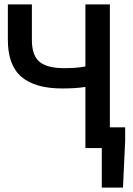

<svg xmlns="http://www.w3.org/2000/svg" viewBox="-20 -678 610 879"><path d="M446 0H371V-280Q345 -276 318.5 -274.5Q292 -273 265 -273Q141 -273 78.5 -326Q16 -379 16 -495V-658H126V-495Q126 -424 161 -395Q196 -366 273 -366Q298 -366 322.5 -367.5Q347 -369 371 -374V-658H483V-95H553V-82Q553 -70 553 -57.5Q553 -45 553 -33L543 181H446Z"/></svg>

Font: Codetta
Style: Bold
Weight: 700
Designer: Ulrich Proeller
Foundry: PROSA GmbH
Version: Version 2.00;September 29, 2018;FontCreator 11.5.0.2427 64-b